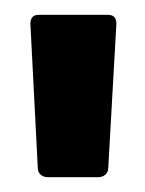

<svg xmlns="http://www.w3.org/2000/svg" viewBox="-20 -719 195 259"><path d="M113 -480C120 -480 126 -485 126 -492L137 -687C137 -695 133 -699 126 -699H32C25 -699 21 -695 21 -687L31 -492C31 -485 37 -480 44 -480Z"/></svg>

Font: Barlow SemiBold Numbers
Style: Regular
Weight: 600
Designer: Jeremy Tribby
Foundry: Tribby Type
Version: Version 1.408